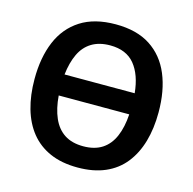

<svg xmlns="http://www.w3.org/2000/svg" viewBox="-107 -833 958 952"><g transform="rotate(15 372.0 -357.5)"><path d="M690 -358Q690 -275 670.5 -207.5Q651 -140 612 -91Q573 -42 513 -16Q453 10 372 10Q290 10 230 -16.5Q170 -43 131 -91.5Q92 -140 72.5 -208Q53 -276 53 -359Q53 -470 87.5 -552Q122 -634 193 -679.5Q264 -725 373 -725Q481 -725 551 -679.5Q621 -634 655.5 -551.5Q690 -469 690 -358ZM372 -99Q430 -99 468.5 -124Q507 -149 527.5 -197Q548 -245 552 -311H190Q195 -245 216 -197Q237 -149 275.5 -124Q314 -99 372 -99ZM373 -617Q317 -617 278.5 -593.5Q240 -570 219 -525.5Q198 -481 191 -419H551Q542 -512 499 -564.5Q456 -617 373 -617Z"/></g></svg>

Font: Noto Sans Display SemiBold
Style: Regular
Weight: 600
Designer: Monotype Design Team
Foundry: Monotype Imaging Inc.
Version: Version 2.003